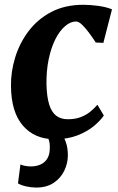

<svg xmlns="http://www.w3.org/2000/svg" viewBox="-20 -586 504 822"><path d="M214 10Q128.5 10 78.2 -48Q28 -106 27 -217Q26 -278 44.8 -339.5Q63.5 -401 102 -452.2Q140.5 -503.5 199.2 -534.5Q258 -565.5 337 -565.5Q366.5 -565.5 401 -560.8Q435.5 -556 459.5 -546L422.5 -402.5L390 -404Q378.5 -422 363.2 -442.8Q348 -463.5 332.8 -478.8Q317.5 -494 305.5 -494Q282 -494 258.8 -474.2Q235.5 -454.5 217.2 -418.5Q199 -382.5 188.5 -332.8Q178 -283 179 -223.5Q180.5 -170.5 190.8 -138Q201 -105.5 220.8 -90.5Q240.5 -75.5 270 -75.5Q301 -75.5 324 -84Q347 -92.5 364.8 -106.5Q382.5 -120.5 397 -137.5L424.5 -91.5Q411.5 -71.5 383.2 -47.5Q355 -23.5 312.5 -6.8Q270 10 214 10ZM135 217Q115 217 92.8 212.2Q70.5 207.5 57 199L67.5 118Q74 121.5 86.8 124Q99.5 126.5 112.5 126.5Q134 126.5 152 119Q170 111.5 181 95.2Q192 79 193 54Q194.5 26.5 188.5 12Q182.5 -2.5 179.5 -14L213.5 -16L243.5 -14Q254 0 262.2 23.5Q270.5 47 270.5 79.5Q270.5 113 255.2 144.8Q240 176.5 209.8 196.8Q179.5 217 135 217Z"/></svg>

Font: Merriweather 24pt ExtraBold
Style: Italic
Weight: 800
Italic angle: -7.8°
Version: Version 2.101